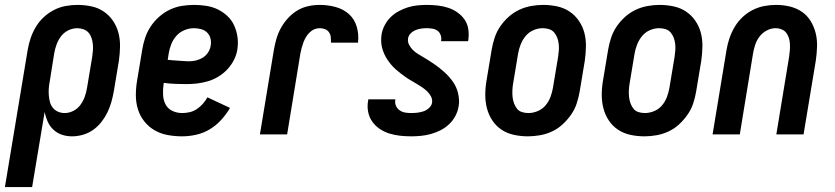

<svg xmlns="http://www.w3.org/2000/svg" viewBox="-60 -548 3405 783"><path d="M-40 215 53 -345Q57 -369 65 -392.5Q73 -416 86 -438Q99 -460 118.5 -478Q138 -496 160.5 -507.5Q183 -519 207.5 -523.5Q232 -528 256 -528Q285 -528 313 -522Q341 -516 363 -501Q385 -486 400.5 -463.5Q416 -441 423 -414Q430 -387 429.5 -358.5Q429 -330 425 -301L404 -175Q400 -153 394 -131.5Q388 -110 378 -89.5Q368 -69 353.5 -50.5Q339 -32 320 -18.5Q301 -5 278.5 1.5Q256 8 234 8Q212 8 192.5 1.5Q173 -5 158 -19Q143 -33 134.5 -52Q126 -71 122 -91L71 215ZM204 -87Q222 -87 239.5 -96Q257 -105 268.5 -121Q280 -137 286 -154.5Q292 -172 295 -190L316 -316Q318 -329 319 -342.5Q320 -356 318.5 -369Q317 -382 313 -394Q309 -406 301 -415Q293 -424 280.5 -428.5Q268 -433 255 -433Q236 -433 218 -424Q200 -415 188.5 -399.5Q177 -384 170.5 -366Q164 -348 161 -330L143 -217Q140 -202 139 -188Q138 -174 139 -160Q140 -146 143.5 -132.5Q147 -119 155.5 -108.5Q164 -98 176.5 -92.5Q189 -87 204 -87Z M682 8Q652 8 623 2.5Q594 -3 570 -17Q546 -31 528.5 -53Q511 -75 502.5 -102.5Q494 -130 494 -159.5Q494 -189 499 -219L520 -345Q524 -370 532 -394Q540 -418 554.5 -440Q569 -462 589.5 -480Q610 -498 633.5 -509Q657 -520 682 -524Q707 -528 732 -528Q757 -528 782 -524Q807 -520 828.5 -509.5Q850 -499 867.5 -482.5Q885 -466 895 -444Q905 -422 908.5 -397Q912 -372 908 -347Q905 -325 894 -303.5Q883 -282 867 -265Q851 -248 830.5 -235.5Q810 -223 787.5 -216.5Q765 -210 743 -207.5Q721 -205 699 -205Q676 -205 653.5 -206Q631 -207 608 -210L607 -204Q604 -183 605 -161.5Q606 -140 615 -122.5Q624 -105 642.5 -96Q661 -87 683 -87Q698 -87 713.5 -90.5Q729 -94 742.5 -103Q756 -112 767 -124.5Q778 -137 786 -151L878 -108Q863 -82 842 -59Q821 -36 795 -20.5Q769 -5 740 1.5Q711 8 682 8ZM711 -298Q725 -298 739.5 -301.5Q754 -305 767 -313Q780 -321 788.5 -334Q797 -347 799 -361Q802 -376 798.5 -390.5Q795 -405 785 -415Q775 -425 760.5 -429Q746 -433 731 -433Q712 -433 693 -425.5Q674 -418 660 -402.5Q646 -387 638.5 -368Q631 -349 628 -330L624 -304Q635 -303 646 -302Q657 -301 667.5 -300.5Q678 -300 689 -299Q700 -298 711 -298Z M1000 0 1057 -345Q1061 -368 1067.5 -390.5Q1074 -413 1086 -434.5Q1098 -456 1115 -474.5Q1132 -493 1153 -505.5Q1174 -518 1197.5 -523Q1221 -528 1244 -528Q1277 -528 1308.5 -519.5Q1340 -511 1363 -490.5Q1386 -470 1395 -438.5Q1404 -407 1400 -374H1290Q1290 -385 1289 -396Q1288 -407 1282 -416Q1276 -425 1265.5 -429Q1255 -433 1244 -433Q1232 -433 1221.5 -428.5Q1211 -424 1202 -415Q1193 -406 1187 -395.5Q1181 -385 1177 -374Q1173 -363 1170 -352Q1167 -341 1165 -330L1111 0Z M1617 8Q1594 8 1571.5 5.5Q1549 3 1528 -3.5Q1507 -10 1489 -22Q1471 -34 1458.5 -51.5Q1446 -69 1441.5 -91Q1437 -113 1441 -136L1442 -143H1552V-140Q1550 -127 1555 -116Q1560 -105 1570 -98Q1580 -91 1592 -89Q1604 -87 1617 -87Q1630 -87 1642.5 -88.5Q1655 -90 1667 -94Q1679 -98 1689.5 -107.5Q1700 -117 1702 -129Q1704 -143 1697.5 -155Q1691 -167 1681.5 -176Q1672 -185 1661.5 -192Q1651 -199 1639.5 -206Q1628 -213 1616.5 -219.5Q1605 -226 1594.5 -233.5Q1584 -241 1573.5 -249Q1563 -257 1553.5 -265.5Q1544 -274 1535.5 -284Q1527 -294 1520 -304.5Q1513 -315 1507.5 -327Q1502 -339 1498.5 -352Q1495 -365 1494.5 -379Q1494 -393 1496 -407Q1499 -426 1508.5 -444.5Q1518 -463 1532.5 -477.5Q1547 -492 1565.5 -502Q1584 -512 1603 -518Q1622 -524 1642 -526Q1662 -528 1681 -528Q1703 -528 1725 -525.5Q1747 -523 1767 -516.5Q1787 -510 1804.5 -498Q1822 -486 1834 -469Q1846 -452 1849.5 -430.5Q1853 -409 1850 -387L1849 -380H1739V-383Q1741 -394 1737 -405Q1733 -416 1724.5 -422.5Q1716 -429 1704 -431Q1692 -433 1681 -433Q1669 -433 1658 -431.5Q1647 -430 1635.5 -425.5Q1624 -421 1615 -412Q1606 -403 1604 -391Q1602 -377 1608.5 -365Q1615 -353 1624 -344Q1633 -335 1644.5 -328Q1656 -321 1667 -314.5Q1678 -308 1689 -301Q1700 -294 1711 -286.5Q1722 -279 1732 -271Q1742 -263 1751.5 -254.5Q1761 -246 1770 -236Q1779 -226 1786.5 -215.5Q1794 -205 1799.5 -193Q1805 -181 1808 -168Q1811 -155 1812 -141Q1813 -127 1810 -113Q1807 -94 1797 -75Q1787 -56 1771 -41Q1755 -26 1736 -16.5Q1717 -7 1697 -1.5Q1677 4 1657 6Q1637 8 1617 8Z M2093 8Q2064 8 2036 2Q2008 -4 1985.5 -19Q1963 -34 1948 -56.5Q1933 -79 1926 -105.5Q1919 -132 1919 -161Q1919 -190 1924 -219L1945 -345Q1949 -369 1957 -393.5Q1965 -418 1979.5 -439.5Q1994 -461 2014 -479Q2034 -497 2057.5 -508Q2081 -519 2106 -523.5Q2131 -528 2155 -528Q2184 -528 2212 -522Q2240 -516 2262.5 -501Q2285 -486 2300.5 -463.5Q2316 -441 2323 -414.5Q2330 -388 2329.5 -359Q2329 -330 2325 -301L2304 -175Q2300 -151 2292 -126.5Q2284 -102 2269 -80.5Q2254 -59 2234.5 -41Q2215 -23 2191.5 -12Q2168 -1 2142.5 3.5Q2117 8 2093 8ZM2095 -87Q2114 -87 2133 -95Q2152 -103 2165 -118.5Q2178 -134 2185 -153Q2192 -172 2195 -190L2216 -316Q2218 -329 2219 -342.5Q2220 -356 2218.5 -369Q2217 -382 2212.5 -394Q2208 -406 2200 -415.5Q2192 -425 2179.5 -429Q2167 -433 2153 -433Q2134 -433 2115.5 -425Q2097 -417 2084 -401.5Q2071 -386 2063.5 -367Q2056 -348 2053 -330L2032 -204Q2030 -191 2029.5 -177.5Q2029 -164 2030.5 -151Q2032 -138 2036.5 -126Q2041 -114 2048.5 -104.5Q2056 -95 2068.5 -91Q2081 -87 2095 -87Z M2568 8Q2539 8 2511 2Q2483 -4 2460.5 -19Q2438 -34 2423 -56.5Q2408 -79 2401 -105.5Q2394 -132 2394 -161Q2394 -190 2399 -219L2420 -345Q2424 -369 2432 -393.5Q2440 -418 2454.5 -439.5Q2469 -461 2489 -479Q2509 -497 2532.5 -508Q2556 -519 2581 -523.5Q2606 -528 2630 -528Q2659 -528 2687 -522Q2715 -516 2737.5 -501Q2760 -486 2775.5 -463.5Q2791 -441 2798 -414.5Q2805 -388 2804.5 -359Q2804 -330 2800 -301L2779 -175Q2775 -151 2767 -126.5Q2759 -102 2744 -80.5Q2729 -59 2709.5 -41Q2690 -23 2666.5 -12Q2643 -1 2617.5 3.5Q2592 8 2568 8ZM2570 -87Q2589 -87 2608 -95Q2627 -103 2640 -118.5Q2653 -134 2660 -153Q2667 -172 2670 -190L2691 -316Q2693 -329 2694 -342.5Q2695 -356 2693.5 -369Q2692 -382 2687.5 -394Q2683 -406 2675 -415.5Q2667 -425 2654.5 -429Q2642 -433 2628 -433Q2609 -433 2590.5 -425Q2572 -417 2559 -401.5Q2546 -386 2538.5 -367Q2531 -348 2528 -330L2507 -204Q2505 -191 2504.5 -177.5Q2504 -164 2505.5 -151Q2507 -138 2511.5 -126Q2516 -114 2523.5 -104.5Q2531 -95 2543.5 -91Q2556 -87 2570 -87Z M2846 0 2903 -345Q2907 -369 2915 -392.5Q2923 -416 2936 -438Q2949 -460 2968 -478Q2987 -496 3010 -507.5Q3033 -519 3057 -523.5Q3081 -528 3105 -528Q3134 -528 3161 -521.5Q3188 -515 3210 -500Q3232 -485 3246 -462Q3260 -439 3266.5 -412.5Q3273 -386 3272 -357.5Q3271 -329 3267 -301L3217 0H3106L3158 -316Q3160 -329 3161 -342Q3162 -355 3161.5 -367.5Q3161 -380 3157.5 -392Q3154 -404 3147 -413.5Q3140 -423 3128 -428Q3116 -433 3103 -433Q3085 -433 3067.5 -424Q3050 -415 3038 -399.5Q3026 -384 3020 -366Q3014 -348 3011 -330L2957 0Z"/></svg>

Font: Iosevka QP
Style: Bold Italic
Weight: 700
Italic angle: -9°
Designer: Belleve Invis
Foundry: Belleve Invis
Version: Version 20.0.0; ttfautohint (v1.8.4)